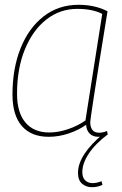

<svg xmlns="http://www.w3.org/2000/svg" viewBox="-20 -560 507 800"><path d="M389 10Q367 10 353.5 -3.5Q340 -17 339 -40Q308 -18 266.5 -4Q225 10 183 10Q110 10 71 -35Q32 -80 32 -166Q32 -275 66 -359.5Q100 -444 162 -492Q224 -540 307 -540Q376 -540 428 -513Q407 -384 393 -296.5Q379 -209 371 -156.5Q363 -104 359.5 -79.5Q356 -55 356 -52Q356 -7 393 -7Q408 -7 426 -14L429 1Q410 10 389 10ZM336 -58 406 -502Q366 -523 302 -523Q230 -523 173.5 -479Q117 -435 84 -355Q51 -275 51 -169Q51 -91 86 -49.5Q121 -8 185 -8Q223 -8 264 -22Q305 -36 336 -58ZM412 -4 429 0Q377 39 350 80Q323 121 323 157Q323 180 335 191.5Q347 203 366 203Q383 203 403 195L407 210Q388 220 363 220Q339 220 322 205.5Q305 191 305 160Q305 85 412 -4Z"/></svg>

Font: Georama Thin
Style: Italic
Weight: 100
Italic angle: -9°
Designer: Jean-Baptiste Levee
Foundry: Production Type
Version: Version 1.000